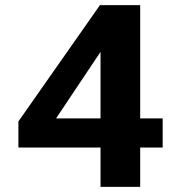

<svg xmlns="http://www.w3.org/2000/svg" viewBox="-20 -731 705 751"><path d="M528.3 -268V-711H371L52 -256V-154H373.2V0H528.3V-154H616.3V-268ZM199.4 -268 373.2 -528V-268Z"/></svg>

Font: Asimov
Style: Wid
Weight: 500
Designer: Google
Version: Version 2.000980; 2014